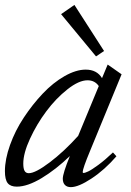

<svg xmlns="http://www.w3.org/2000/svg" viewBox="-20 -748 531 781"><path d="M370.6 -518.6 228.5 -690.4 282.7 -728 403.3 -540.5ZM48.3 11.2Q22.5 11.2 11.2 -3.2Q0 -17.6 0 -51.8Q0 -100.1 20.8 -158.2Q41.5 -216.3 76.7 -269.5Q111.8 -322.8 153.8 -367.2Q195.8 -411.6 242.4 -438.2Q289.1 -464.8 328.6 -464.8Q374 -464.8 395 -430.2L418 -485.4L474.6 -445.8L346.2 -133.8Q316.4 -62 316.4 -48.3Q316.4 -44.4 319.3 -44.4Q325.7 -44.4 339.1 -50.8Q352.5 -57.1 379.9 -77.1Q407.2 -97.2 439.5 -127.9L453.6 -112.3Q405.8 -57.1 352.5 -22Q299.3 13.2 268.1 13.2Q252.4 13.2 243.9 4.2Q235.4 -4.9 235.4 -21Q235.4 -42.5 264.2 -113.3Q207.5 -58.6 149.7 -23.7Q91.8 11.2 48.3 11.2ZM74.7 -82.5Q74.7 -62 80.1 -52.7Q85.4 -43.5 97.2 -43.5Q124 -43.5 182.1 -87.4Q240.2 -131.3 297.9 -195.3L381.8 -397.9Q365.7 -421.4 335.9 -421.4Q300.8 -421.4 254.2 -384.5Q207.5 -347.7 168.5 -295.4Q129.4 -243.2 102.1 -183.8Q74.7 -124.5 74.7 -82.5Z"/></svg>

Font: Elstob 6pt
Style: Italic
Weight: 400
Italic angle: -20°
Designer: Peter S. Baker
Version: Version 1.015